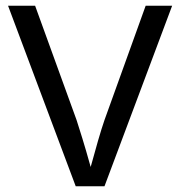

<svg xmlns="http://www.w3.org/2000/svg" viewBox="-20 -647 626 667"><path d="M243 0 8 -627H102L246 -230Q254 -205 266 -166.5Q278 -128 295 -67Q308 -115 320.5 -158Q333 -201 343 -230L486 -627H578L343 0Z"/></svg>

Font: Blinker
Style: Regular
Weight: 400
Designer: Juergen Huber
Foundry: supertype
Version: Version 1.017;hotconv 1.0.117;makeotfexe 2.5.65602